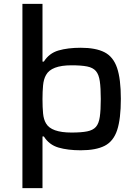

<svg xmlns="http://www.w3.org/2000/svg" viewBox="-20 -763 713 985"><path d="M95 202V-743H198V-447H205Q232 -490 280 -504Q328 -518 394 -518Q471 -518 516 -495Q561 -472 580.5 -415Q600 -358 600 -256Q600 -153 581 -95.5Q562 -38 517 -15Q472 8 394 8Q328 8 280 -6Q232 -20 205 -63H198V202ZM347 -83Q397 -83 427 -89Q457 -95 472 -112Q487 -129 492 -163.5Q497 -198 497 -255Q497 -312 492 -346.5Q487 -381 472 -398.5Q457 -416 427 -422Q397 -428 347 -428Q243 -428 216 -378Q204 -357 201 -325.5Q198 -294 198 -255Q198 -212 201 -181Q204 -150 216 -130Q243 -83 347 -83Z"/></svg>

Font: Saira Expanded Medium
Style: Regular
Weight: 500
Width: 7
Designer: Hector Gatti with collaboration of the Omnibus-Type team
Foundry: Omnibus-Type
Version: Version 1.100; ttfautohint (v1.8.3)